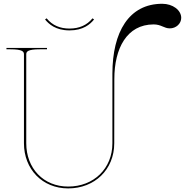

<svg xmlns="http://www.w3.org/2000/svg" viewBox="-20 -1020 1004 1042"><path d="M357.5 -865C307 -865 265 -881.5 233 -920.5L224.5 -914.5C244.5 -889.5 282 -855 357.5 -855C431 -855 469.5 -888 490.5 -914.5L482 -920.5C452 -883.5 410 -865 357.5 -865ZM590 -620V-242.5C590 -105 488.5 -7.5 350 -7.5C215.5 -7.5 122.5 -107 122.5 -242.5V-725C122.5 -739.5 129 -752.5 197.5 -752.5H235V-760H15V-752.5H35C103.5 -752.5 110 -739.5 110 -725V-242.5C110 -101.5 210 2.5 350 2.5C493.5 2.5 600 -99.5 600 -242.5L600.5 -591.5C600.5 -756.5 668 -887.5 814 -887.5C854.5 -887.5 870.5 -866 901.5 -866C935.5 -866 963.5 -891.5 963.5 -923C963.5 -965 917.5 -999.5 860.5 -999.5C680 -999.5 590 -847 590 -620Z"/></svg>

Font: ZnikomitNo24
Style: Regular
Weight: 500
Designer: gluk
Foundry: gluk
Version: Version 0.55